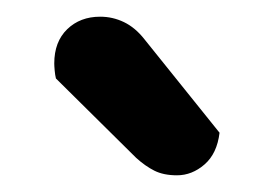

<svg xmlns="http://www.w3.org/2000/svg" viewBox="-20 -734 328 230"><path d="M143 -545 47 -640Q46 -644 45.5 -649.5Q45 -655 45 -658Q45 -684 60.5 -699Q76 -714 100 -714Q115 -714 128.5 -707.5Q142 -701 153 -687L243 -575Q240 -550 225 -537Q210 -524 192 -524Q176 -524 165 -529.5Q154 -535 143 -545Z"/></svg>

Font: Baloo Bhaijaan 2 SemiBold
Style: Regular
Weight: 600
Designer: Sanskriti Dholi, Noopur Datye and Ek Type
Foundry: Ek Type
Version: Version 1.700